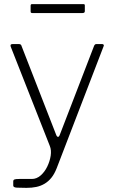

<svg xmlns="http://www.w3.org/2000/svg" viewBox="-20 -743 553 928"><path d="M108 165Q79 165 61.5 164Q44 163 44 154V134Q44 127 49.5 124.5Q55 122 73 122H134Q157 122 176.5 105Q196 88 208.5 62Q221 36 225 9.5Q229 -17 221 -37L32 -517Q30 -522 31.5 -526Q33 -530 41 -530H71Q76 -530 79.5 -528Q83 -526 84 -521L252 -90Q256 -81 261 -81.5Q266 -82 270 -94L435 -522Q437 -526 439.5 -528Q442 -530 446 -530H474Q479 -530 481 -526.5Q483 -523 481 -520L254 70Q243 98 228.5 116Q214 134 195.5 145Q177 156 155.5 160.5Q134 165 108 165ZM390 -717V-689Q390 -680 379 -680H136Q131 -680 129.5 -682Q128 -684 128 -689V-715Q128 -723 134 -723H384Q390 -723 390 -717Z"/></svg>

Font: Libre Franklin Thin ExtraLight
Style: Regular
Weight: 250
Version: Version 3.000